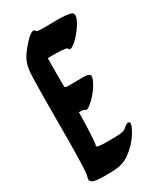

<svg xmlns="http://www.w3.org/2000/svg" viewBox="-193 -820 770 909"><g transform="rotate(-30 192.0 -365.5)"><path d="M222.7 -438.1C207.2 -438 191.8 -437.9 176.3 -437.9C164.9 -437.9 150.9 -435.4 145 -442.1C144.6 -443.9 144.3 -446 143.7 -447.5C143.4 -498.2 143.2 -549 144.1 -599.8C178 -600.5 211.8 -601.5 242.5 -595.9C242.7 -595.9 242.9 -595.8 243.1 -595.8C248.7 -594 250.4 -590.7 252.8 -585.6C258.3 -583.4 263.5 -584.1 268.6 -587.8C283.5 -595.7 296.3 -608.7 307.5 -621C322 -636.9 335.2 -654.5 345.8 -673.2C351.3 -684.2 359 -696.8 359.4 -711.7C357.6 -717.3 355.8 -723.3 350.3 -726.1C345.3 -728.7 339 -729.4 333.6 -730.4C284.1 -739.4 227.7 -731.1 176 -734.7C168 -735.3 161.6 -736.4 157.8 -741.9C156.3 -748.3 148.5 -748.9 142.2 -745.4C126 -738.6 112.3 -723 101.2 -710.8C80.9 -688.6 60.9 -664.1 49.5 -635.4C36.5 -603.2 37.2 -560.6 36.1 -518.9C32.9 -379.1 36.5 -239.5 32.3 -99.8C31.6 -76.9 30.8 -53.8 28.2 -31C27 -24 18.2 -1.8 26.5 2.8C33.4 12.6 46.1 14.5 61.4 16.1C86.6 18.6 112.5 17.7 137.8 17.4C187.5 16.6 217.4 4.1 245.5 -18.6C276.9 -43.3 306.2 -76.7 323.2 -115.2C325.6 -120.6 333.8 -138.1 326.3 -144.1C315.5 -152.2 294.4 -130.7 288 -125.6C269.3 -115.9 239.6 -116.9 217.4 -116.9C192.6 -116.9 166.5 -115.1 141.9 -119.7C138.9 -120.6 136 -122.1 133.6 -124.1C138.1 -144.8 139.1 -166.4 140.3 -187.4C142.3 -226.4 143.3 -265.5 143.7 -304.7C153.2 -304.5 168.1 -305.4 173.8 -300.3C183 -283.2 225.3 -328.2 230 -333.3C244.5 -349.2 257.7 -366.8 268.3 -385.5C273.8 -396.5 281.4 -408.7 281.8 -423.8C277.7 -442.3 242.9 -438.1 222.7 -438.1ZM292.8 -128.4C293 -128.5 293.2 -128.7 293.5 -128.8C293.2 -128.7 293 -128.5 292.8 -128.4Z"/></g></svg>

Font: Quiapo Free
Style: Regular
Weight: 400
Designer: Aaron Amar
Version: Version 001.002